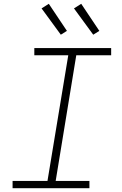

<svg xmlns="http://www.w3.org/2000/svg" viewBox="-20 -987 640 1007"><path d="M46 0V-38H229L338 -697H160V-735H563V-697H380L272 -38H449V0ZM469 -805 368 -943 406 -967 501 -825ZM299 -805 198 -943 236 -967 331 -825Z"/></svg>

Font: Iosevka Curly Slab XLtEx
Style: Italic
Weight: 200
Width: 7
Italic angle: -9°
Monospace: yes
Designer: Belleve Invis
Foundry: Belleve Invis
Version: Version 11.1.0; ttfautohint (v1.8.3)